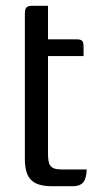

<svg xmlns="http://www.w3.org/2000/svg" viewBox="-20 -644 344 664"><path d="M146 -508V-624H93C72 -624 66 -618 66 -597V-95C66 -26 92 0 161 0H230C269 0 278 -20 280 -58H193C152 -58 146 -74 146 -115V-450H269V-481C269 -502 265 -508 244 -508Z"/></svg>

Font: Rationale One
Style: Regular
Weight: 400
Designer: Cyreal (www.cyreal.org)
Foundry: Cyreal (www.cyreal.org)
Version: Version 1.001